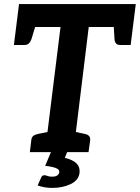

<svg xmlns="http://www.w3.org/2000/svg" viewBox="-20 -744 684 939"><path d="M200 0 276 -612H59L73 -724H644L630 -612H414L339 0ZM126 0 133 -58Q134 -72 142.5 -79Q151 -86 166 -89L225 -101V0ZM314 0 339 -101 395 -89Q409 -86 415.5 -79Q422 -72 421 -58L413 0ZM535 -636 630 -612 619 -524H568Q554 -524 547.5 -531.5Q541 -539 540 -553ZM159 -636 134 -553Q129 -539 121 -531.5Q113 -524 100 -524H48L59 -612ZM236 175Q216 175 198.5 172Q181 169 164 163L181 125Q185 113 197 113Q204 113 212 116.5Q220 120 235 120Q252 120 260 114Q268 108 270 99Q271 88 261.5 82Q252 76 235.5 72.5Q219 69 201 67L232 -7H311L297 28Q338 38 355 56Q372 74 369 101Q365 137 326 156Q287 175 236 175Z"/></svg>

Font: Aleo
Style: Bold Italic
Weight: 700
Italic angle: -7°
Version: Version 2.001;gftools[0.9.29]